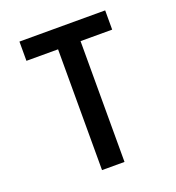

<svg xmlns="http://www.w3.org/2000/svg" viewBox="-133 -841 866 947"><g transform="rotate(-20 300.0 -367.5)"><path d="M241 0V-634H75V-735H525V-634H359V0Z"/></g></svg>

Font: Iosevka Fixed Extended
Style: Bold
Weight: 700
Width: 7
Monospace: yes
Designer: Belleve Invis
Foundry: Belleve Invis
Version: Version 24.1.1; ttfautohint (v1.8.4)